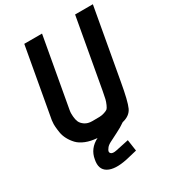

<svg xmlns="http://www.w3.org/2000/svg" viewBox="-226 -874 1100 1217"><g transform="rotate(-30 324.0 -266.0)"><path d="M518 -750H648L556 -237Q533 -106 513.5 -63.5Q494 -21 438 -8Q407 14 369 32.5Q331 51 308 63.5Q285 76 277 90Q261 110 272 122Q283 134 315 127L409 107L421 190L341 209Q247 229 200 202.5Q153 176 167 108Q179 35 250 -1Q203 -4 167 -18.5Q131 -33 110.5 -54.5Q90 -76 76.5 -101.5Q63 -127 59 -152Q55 -177 53.5 -197.5Q52 -218 54 -230L55 -243L146 -750H276L185 -243Q184 -238 183 -229Q182 -220 183.5 -197Q185 -174 192.5 -156.5Q200 -139 221 -124.5Q242 -110 275 -110Q310 -110 328 -110.5Q346 -111 364 -117Q382 -123 388.5 -128.5Q395 -134 403.5 -153Q412 -172 416 -188.5Q420 -205 427 -243Z"/></g></svg>

Font: Hermit
Style: Bold Italic
Weight: 700
Italic angle: -10°
Designer: Pablo Caro
Version: Version 2.000;PS 002.000;hotconv 1.0.88;makeotf.lib2.5.64775